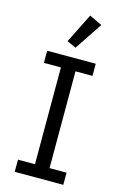

<svg xmlns="http://www.w3.org/2000/svg" viewBox="-140 -1009 681 1069"><g transform="rotate(15 200.0 -474.5)"><path d="M60 0V-70H158V-628H60V-698H340V-628H242V-70H340V0ZM208 -755 156 -779 241 -949 314 -914Z"/></g></svg>

Font: IBM Plex Sans
Style: Regular
Weight: 400
Designer: Mike Abbink, Paul van der Laan, Pieter van Rosmalen
Foundry: Bold Monday
Version: Version 3.005